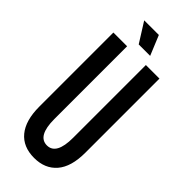

<svg xmlns="http://www.w3.org/2000/svg" viewBox="-262 -840 890 890"><g transform="rotate(45 183.0 -395.0)"><path d="M183 11Q110 11 71 -36.5Q32 -84 32 -174V-660H122V-183Q122 -72 184 -72Q245 -72 245 -183V-660H334V-174Q334 -82 294 -35.5Q254 11 183 11ZM154 -704 93 -801H189L229 -704Z"/></g></svg>

Font: Bricolage Grotesque 96pt Condensed
Style: Regular
Weight: 400
Width: 3
Designer: Mathieu Triay
Foundry: Atelier Triay
Version: Version 1.001; ttfautohint (v1.8.4.7-5d5b);gftools[0.9.33.de